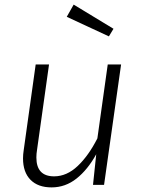

<svg xmlns="http://www.w3.org/2000/svg" viewBox="-20 -803 613 834"><path d="M80 -115Q80 -132 83 -151L135 -523H193L141 -153Q138 -135 138 -119Q138 -37 215 -37Q270 -37 317.5 -82Q365 -127 403 -202L448 -523H506L432 0H384L398 -133Q361 -66 312.5 -27.5Q264 11 204 11Q145 11 112.5 -22Q80 -55 80 -115ZM473 -678 453 -645 270 -730 300 -783Z"/></svg>

Font: FiraGO Light
Style: Italic
Weight: 300
Italic angle: -8°
Designer: bBox Type GmbH
Foundry: bBox Type GmbH
Version: Version 1.001